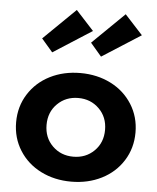

<svg xmlns="http://www.w3.org/2000/svg" viewBox="-54 -811 714 871"><g transform="rotate(5 302.5 -375.0)"><path d="M66.4 -104.5Q30.5 -161.4 30.5 -232.7Q30.5 -304.1 66.4 -360.9Q102.3 -417.7 164.1 -448.9Q225.9 -480 302.3 -480Q378.6 -480 440.5 -448.9Q502.3 -417.7 538.2 -360.9Q574.1 -304.1 574.1 -232.7Q574.1 -161.4 538.2 -104.5Q502.3 -47.7 440.5 -16.6Q378.6 14.5 302.3 14.5Q225.9 14.5 164.1 -16.6Q102.3 -47.7 66.4 -104.5ZM207.3 -328.6Q169.1 -290.9 169.1 -232.7Q169.1 -174.5 207.3 -136.8Q245.5 -99.1 302.3 -99.1Q359.1 -99.1 397.3 -136.8Q435.5 -174.5 435.5 -232.7Q435.5 -290.9 397.3 -328.6Q359.1 -366.4 302.3 -366.4Q245.5 -366.4 207.3 -328.6ZM115 -621.4 260.5 -763.6 341.8 -675 165.9 -562.3ZM337.7 -621.4 483.2 -763.6 564.5 -675 388.2 -562.3Z"/></g></svg>

Font: Spartan MB
Style: Bold
Weight: 700
Designer: Matt Bailey, Mirko Velimirovic
Foundry: Matt Bailey
Version: Version 1.005